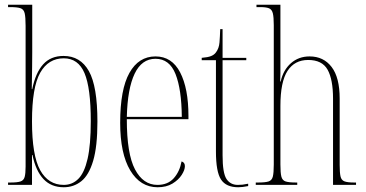

<svg xmlns="http://www.w3.org/2000/svg" viewBox="-20 -780 1544 810"><path d="M249 10Q196 10 163.5 -24.5Q131 -59 117 -126H115V0H14V-10H24Q53 -10 66.5 -14.5Q80 -19 84 -33.5Q88 -48 88 -77V-671Q88 -708 84 -724.5Q80 -741 66 -745.5Q52 -750 23 -750H14V-760H116V-561Q116 -535 115.5 -496Q115 -457 114 -404H116Q130 -473 162 -508.5Q194 -544 248 -544Q319 -544 355 -480Q391 -416 391 -267Q391 -162 373 -101.5Q355 -41 323 -15.5Q291 10 249 10ZM249 0Q285 0 310.5 -25.5Q336 -51 349.5 -110Q363 -169 363 -269Q363 -409 336.5 -471.5Q310 -534 249 -534Q184 -534 149.5 -473Q115 -412 115 -268Q115 -124 149.5 -62Q184 0 249 0Z M645 10Q572 10 529.5 -61Q487 -132 487 -262Q487 -403 526 -472.5Q565 -542 636 -542Q705 -542 740 -474.5Q775 -407 775 -291V-277H515Q515 -131 549.5 -65.5Q584 0 644 0Q688 0 713 -28Q738 -56 746 -99Q760 -95 760 -79Q760 -63 746.5 -42Q733 -21 707.5 -5.5Q682 10 645 10ZM747 -287Q746 -403 720.5 -467.5Q695 -532 636 -532Q578 -532 548 -469Q518 -406 515 -287Z M985 10Q934 10 912.5 -22.5Q891 -55 891 -141V-526H831V-536Q857 -538 870.5 -543.5Q884 -549 891 -559Q904 -576 906 -601Q908 -626 909 -657H919V-536H1019V-526H919V-125Q919 -50 935.5 -25Q952 0 983 0Q994 0 1003.5 -1Q1013 -2 1027 -5V5Q1002 10 985 10Z M1059 0V-10H1068Q1099 -10 1113 -14.5Q1127 -19 1131 -35Q1135 -51 1135 -86V-674Q1135 -708 1131 -724Q1127 -740 1115 -745Q1103 -750 1078 -750H1062V-760H1163V-495Q1163 -489 1163 -485Q1163 -481 1163 -471Q1163 -461 1162 -436H1164Q1175 -485 1207.5 -513.5Q1240 -542 1286 -542Q1345 -542 1379 -497.5Q1413 -453 1413 -364V-84Q1413 -52 1416.5 -36Q1420 -20 1433 -15Q1446 -10 1474 -10H1482V0H1385V-364Q1385 -445 1362 -486Q1339 -527 1280 -527Q1223 -527 1193 -481Q1163 -435 1163 -333V-86Q1163 -51 1167 -35Q1171 -19 1185 -14.5Q1199 -10 1229 -10H1234V0Z"/></svg>

Font: Noto Serif Display ExtraCondensed Thin
Style: Regular
Weight: 100
Width: 2
Designer: Monotype Design Team
Foundry: Monotype Imaging Inc.
Version: Version 2.009